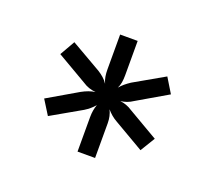

<svg xmlns="http://www.w3.org/2000/svg" viewBox="-69 -844 563 504"><g transform="rotate(20 213.0 -591.5)"><path d="M189 -428V-524Q189 -534 190.5 -543Q192 -552 195 -560Q189 -553 182.5 -547.5Q176 -542 168 -537L84 -489L59 -529L143 -578Q152 -583 161.5 -586.5Q171 -590 180 -591Q170 -592 161 -595Q152 -598 143 -604L59 -653L83 -695L168 -646Q176 -641 183.5 -634.5Q191 -628 196 -620Q192 -629 190.5 -638Q189 -647 189 -658V-755H238V-659Q238 -648 236.5 -639Q235 -630 231 -622Q237 -629 243.5 -634.5Q250 -640 259 -646L343 -694L368 -653L284 -604Q275 -598 266.5 -595Q258 -592 249 -591Q258 -590 266.5 -587Q275 -584 284 -578L368 -529L343 -488L259 -537Q250 -542 243 -548Q236 -554 230 -561Q234 -553 236 -544Q238 -535 238 -525V-428Z"/></g></svg>

Font: Aleo Medium
Style: Regular
Weight: 500
Designer: Alessio Laiso
Foundry: Alessio Laiso
Version: Version 2.001;gftools[0.9.29]